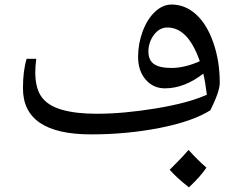

<svg xmlns="http://www.w3.org/2000/svg" viewBox="-20 -576 1038 837"><path d="M377 9.8Q80.1 9.8 80.1 -190.9Q80.1 -268.1 96.2 -319.8H138.2Q133.8 -287.1 133.8 -262.2Q133.8 -190.4 161.9 -152.6Q189.9 -114.7 250.5 -97.4Q311 -80.1 401.9 -80.1Q518.6 -80.1 660.4 -103.5Q802.2 -127 881.8 -163.1Q875 -218.8 866.2 -254.9Q783.7 -190.9 699.2 -190.9Q647.9 -190.9 615 -229Q582 -267.1 582 -328.1Q582 -386.2 602.1 -439.7Q622.1 -493.2 655.8 -524.7Q689.5 -556.2 728 -556.2Q787.1 -556.2 834.5 -513.4Q881.8 -470.7 909.9 -390.4Q938 -310.1 938 -214.8Q938 -177.2 897 -95.2Q819.3 -46.4 676.3 -18.3Q533.2 9.8 377 9.8ZM727.1 -279.8Q785.2 -279.8 851.1 -309.1Q799.8 -456.1 710 -456.1Q674.8 -456.1 650.9 -423.8Q627 -391.6 627 -351.1Q627 -314 651.1 -296.9Q675.3 -279.8 727.1 -279.8ZM879.9 154.8Q855 192.4 803.7 240.7Q751.5 200.2 719.7 164.1Q772 112.8 801.8 77.6Q842.3 122.1 879.9 154.8Z"/></svg>

Font: Droid Arabic Naskh
Style: Regular
Weight: 400
Designer: Pascal Zoghbi
Foundry: Ascender Corporation
Version: Version 1.00